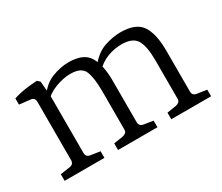

<svg xmlns="http://www.w3.org/2000/svg" viewBox="-81 -614 933 806"><g transform="rotate(-30 385.0 -211.5)"><path d="M555 0V-32L600 -39Q609 -41 615 -46Q621 -51 621 -62V-249Q621 -315 603 -346Q585 -377 530 -377Q497 -377 463 -364.5Q429 -352 399 -321L398 -352Q434 -396 475 -409.5Q516 -423 552 -423Q627 -423 654 -382Q681 -341 681 -259V-62Q681 -42 701 -39L748 -32V0ZM38 0V-32L85 -39Q105 -42 105 -62V-344Q105 -365 85 -367L32 -373V-403Q59 -412 90 -416.5Q121 -421 147 -422L159 -411L165 -340V-62Q165 -42 185 -39L231 -32V0ZM297 0V-32L342 -39Q351 -41 357 -46Q363 -51 363 -62V-249Q363 -312 349.5 -344.5Q336 -377 283 -377Q248 -377 209 -362Q170 -347 144 -317L148 -345Q177 -390 219 -406.5Q261 -423 301 -423Q373 -423 398 -381Q423 -339 423 -263V-62Q423 -42 444 -39L488 -32V0Z"/></g></svg>

Font: Yrsa Light
Style: Regular
Weight: 300
Designer: Anna Giedrys (Yrsa+Rasa design), David Brezina (Yrsa art-direction, Rasa art-direction, design)
Foundry: Rosetta Type Foundry
Version: Version 2.004